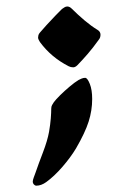

<svg xmlns="http://www.w3.org/2000/svg" viewBox="-20 -447 405 598"><path d="M208 -237.3Q200.2 -237.3 193.8 -240.7Q139.2 -268.6 104.5 -315.9Q102.5 -318.8 100.6 -322.8Q98.6 -326.7 98.6 -330.1Q98.6 -333 99.6 -337.2Q100.6 -341.3 104.5 -345.7Q110.4 -353 124.5 -368.4Q138.7 -383.8 153.1 -398.9Q167.5 -414.1 172.9 -418.9Q176.3 -421.4 180.7 -424.1Q185.1 -426.8 189.5 -426.8Q196.8 -426.8 203.6 -419.9Q222.2 -401.4 242.9 -383.8Q263.7 -366.2 283.7 -354Q293 -348.6 293 -338.9Q293 -329.6 287.6 -323.2Q269.5 -297.9 253.4 -279.3Q237.3 -260.7 221.2 -244.1Q214.4 -237.3 208 -237.3ZM93.3 131.3Q88.9 131.3 85.4 127.4Q82 123.5 82 119.1Q82 113.8 85.2 105.5Q88.4 97.2 90.8 90.3Q99.6 64.5 113.8 27.6Q127.9 -9.3 132.8 -36.6Q136.7 -59.6 138.2 -78.1Q139.6 -96.7 139.6 -108.4Q139.6 -115.2 142.1 -119.6Q144.5 -124 147.5 -128.4Q153.8 -137.2 167.5 -150.6Q181.2 -164.1 196.8 -177.2Q212.4 -190.4 224.6 -197.8Q229 -200.2 234.4 -202.4Q239.7 -204.6 245.6 -204.6Q252.4 -204.1 259.8 -185.5Q267.1 -167 267.1 -138.7Q267.1 -103 256.1 -68.4Q245.1 -33.7 216.8 15.1Q199.7 43.5 174.3 72.8Q148.9 102.1 124 120.1Q108.4 131.3 93.3 131.3Z"/></svg>

Font: David Libre
Style: Bold
Weight: 700
Designer: Ismar David, J. Victor Gaultney, Annie Olsen and Meir Sadan
Foundry: Monotype Imaging Inc. & SIL International
Version: Version 1.100; ttfautohint (v1.8.4.7-5d5b)